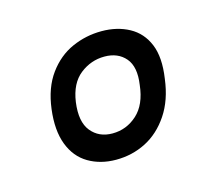

<svg xmlns="http://www.w3.org/2000/svg" viewBox="-50 -681 401 357"><g transform="rotate(-15 150.5 -503.0)"><path d="M43 -506Q48 -546 67 -572Q86 -598 113 -610Q140 -622 170 -622Q200 -622 223 -609.5Q246 -597 256.5 -571.5Q267 -546 261 -506Q256 -466 237.5 -438.5Q219 -411 192.5 -397.5Q166 -384 135 -384Q105 -384 82 -397.5Q59 -411 48.5 -438.5Q38 -466 43 -506ZM90 -507Q85 -470 100 -451.5Q115 -433 141 -433Q168 -433 188.5 -451.5Q209 -470 213 -507Q218 -541 203.5 -558Q189 -575 163 -575Q137 -575 116 -558.5Q95 -542 90 -507Z"/></g></svg>

Font: Genos
Style: Italic
Weight: 400
Italic angle: -8°
Version: Version 1.010